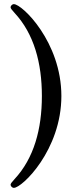

<svg xmlns="http://www.w3.org/2000/svg" viewBox="-20 -725 391 926"><path d="M31 166C31 172 38 181 47 181C87 181 276 -2 276 -262C276 -522 87 -705 47 -705C38 -705 31 -696 31 -690C31 -685 37 -677 50 -663C144 -562 182 -421 182 -262C182 -103 144 38 50 139C37 153 31 161 31 166Z"/></svg>

Font: Monomakh Unicode
Style: Regular
Weight: 400
Version: Version 1.2